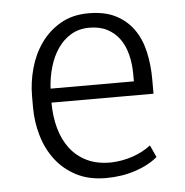

<svg xmlns="http://www.w3.org/2000/svg" viewBox="-44 -575 605 628"><g transform="rotate(-5 258.0 -261.0)"><path d="M267.6 -484.4Q233.4 -484.4 207.5 -469Q181.6 -453.6 163.8 -427.7Q146 -401.9 136 -367.9Q126 -334 124 -296.9H397.5V-320.8Q397.5 -354 390.1 -383.8Q382.8 -413.6 367.2 -435.8Q351.6 -458 326.9 -471.2Q302.2 -484.4 267.6 -484.4ZM279.3 10.3Q223.6 10.3 182.6 -11Q141.6 -32.2 114.7 -67.4Q87.9 -102.5 74.7 -147.7Q61.5 -192.9 61.5 -240.2V-277.8Q61.5 -323.2 74 -368.4Q86.4 -413.6 112.1 -450Q137.7 -486.3 176.8 -509Q215.8 -531.7 269 -531.7Q321.8 -531.7 357.7 -513.4Q393.6 -495.1 416 -463.6Q438.5 -432.1 448.2 -389.4Q458 -346.7 458 -298.3V-251H123Q123 -205.6 133.8 -166.7Q144.5 -127.9 166.3 -99.4Q188 -70.8 221.4 -54.7Q254.9 -38.6 300.3 -39.1Q335.9 -40 370.4 -51.5Q404.8 -63 431.6 -83.5L449.7 -43.9Q420.4 -19 375.7 -4.4Q331.1 10.3 279.3 10.3Z"/></g></svg>

Font: Ufes Sans Light
Style: Regular
Weight: 200
Designer: Ricardo Esteves & Thais Bronze
Foundry: ProDesignUfes - Ricardo Esteves, Thais Bronze (This is a derivative work, based on Roboto family, by Christian Robertson
Version: Version 2.0